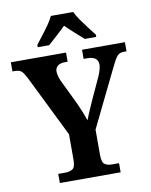

<svg xmlns="http://www.w3.org/2000/svg" viewBox="-99 -1003 847 1076"><g transform="rotate(-10 324.5 -465.5)"><path d="M153 0V-52H192Q217 -52 234 -62Q251 -72 251 -115V-260L79 -609Q64 -639 52 -650.5Q40 -662 12 -662H0V-714H314V-662H299Q271 -662 257 -650Q243 -638 243 -619Q243 -607 247 -592Q251 -577 257 -564L326 -421Q340 -390 349.5 -366Q359 -342 367 -319Q376 -344 389 -374Q402 -404 417 -437L471 -554Q480 -576 483.5 -591Q487 -606 487 -615Q487 -662 425 -662H405V-714H649V-662H633Q609 -662 595.5 -646.5Q582 -631 560 -584L402 -260V-117Q402 -73 418 -62.5Q434 -52 457 -52H499V0ZM163 -784Q177 -803 197.5 -829Q218 -855 237 -882Q256 -909 266 -931H393Q403 -909 422 -882Q441 -855 461 -829Q481 -803 496 -784V-771H431Q411 -789 380.5 -816Q350 -843 329 -864Q308 -843 278 -816Q248 -789 228 -771H163Z"/></g></svg>

Font: Noto Serif Thai SemiCondensed
Style: Bold
Weight: 700
Width: 4
Designer: Monotype Design Team
Foundry: Monotype Imaging Inc.
Version: Version 2.002; ttfautohint (v1.8.4.7-5d5b)